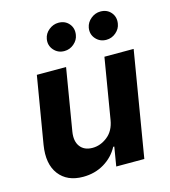

<svg xmlns="http://www.w3.org/2000/svg" viewBox="-114 -861 851 960"><g transform="rotate(-15 311.0 -381.0)"><path d="M403.4 -232.2 455.6 -545.5H606.9L516 0H370.7L387.1 -99.1H381.4Q356.2 -51.1 307.9 -22Q259.6 7.1 198.2 7.1Q115.8 7.1 74 -47.8Q32.3 -102.6 47.6 -198.2L105.8 -545.5H257.1L203.8 -225.1Q196 -176.8 217.2 -148.8Q238.3 -120.7 281.2 -120.7Q322.1 -120.7 358.3 -149.1Q394.5 -177.6 403.4 -232.2ZM487.6 -624.6Q454.2 -624.6 433.1 -648.6Q411.9 -672.6 417.6 -706Q422.6 -733 445 -751.1Q467.3 -769.2 494.3 -769.2Q528.8 -769.2 548.8 -745.4Q568.9 -721.6 563.2 -687.9Q559.3 -661.9 537.5 -643.3Q515.6 -624.6 487.6 -624.6ZM270.2 -624.6Q236.9 -624.6 215.7 -649Q194.6 -673.3 200.3 -706Q204.9 -733 227.5 -751.1Q250 -769.2 277 -769.2Q311.4 -769.2 331.5 -745.4Q351.6 -721.6 345.9 -687.9Q342 -661.9 320.1 -643.3Q298.3 -624.6 270.2 -624.6Z"/></g></svg>

Font: Inter UI
Style: Bold Italic
Weight: 700
Italic angle: 9.39999°
Designer: Rasmus Andersson
Foundry: rsms
Version: 3.2;8d6f07862